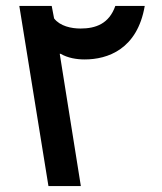

<svg xmlns="http://www.w3.org/2000/svg" viewBox="-20 -626 544 646"><path d="M45 -606 143 0H252L181 -445H184C208 -431 237 -426 265 -426C342 -426 442 -460 467 -606H368C347 -546 302 -530 251 -530C220 -530 182 -538 162 -564L154 -606Z"/></svg>

Font: Noto Sans Syriac SemiBold
Style: Regular
Weight: 600
Designer: Patrick Giasson and the Monotype Design Team
Foundry: Monotype Imaging Inc.
Version: Version 3.000